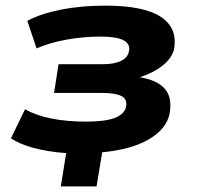

<svg xmlns="http://www.w3.org/2000/svg" viewBox="-20 -534 700 682"><path d="M196 128 215 10Q150 5 99.5 -8.5Q49 -22 19 -43L69 -146Q107 -124 162.5 -113Q218 -102 286 -102Q353 -102 387.5 -115Q422 -128 428 -155Q433 -182 411 -193Q389 -204 341 -204H172L188 -306H347Q385 -306 409.5 -317.5Q434 -329 438 -352Q444 -377 419.5 -390.5Q395 -404 339 -404Q275 -404 215 -393Q155 -382 110 -362L77 -460Q126 -486 197.5 -500Q269 -514 354 -514Q491 -514 551.5 -474Q612 -434 598 -358Q593 -338 577 -319.5Q561 -301 536 -286Q511 -271 475 -259H480Q539 -249 566 -218Q593 -187 582 -128Q570 -75 508.5 -39Q447 -3 343 7L323 128Z"/></svg>

Font: Nunito Sans 7pt SemiExpanded ExtraBold
Style: Italic
Weight: 800
Width: 6
Italic angle: -9°
Designer: Vernon Adams
Foundry: Vernon Adams
Version: Version 3.101;gftools[0.9.27]